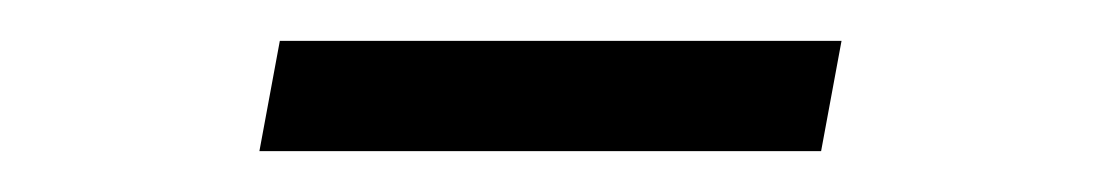

<svg xmlns="http://www.w3.org/2000/svg" viewBox="-20 -664 540 94"><path d="M107 -590 117 -644H392L382 -590Z"/></svg>

Font: Spectral SC SemiBold
Style: Italic
Weight: 600
Italic angle: -10°
Designer: Jean-Baptiste Levee
Foundry: Production Type
Version: Version 2.001